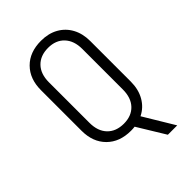

<svg xmlns="http://www.w3.org/2000/svg" viewBox="-266 -846 1131 1131"><g transform="rotate(-45 300.0 -280.0)"><path d="M438 180 333 8Q327 9 318 9.5Q309 10 301 10Q207 10 151 -46Q95 -102 95 -196V-534Q95 -628 150.5 -684Q206 -740 301 -740Q363 -740 409 -714Q455 -688 480 -641.5Q505 -595 505 -534V-196Q505 -131 477.5 -83Q450 -35 401 -11L516 180ZM301 -49Q365 -49 402 -88Q439 -127 439 -196V-534Q439 -602 402 -641.5Q365 -681 301 -681Q236 -681 198.5 -642Q161 -603 161 -534V-196Q161 -127 198.5 -88Q236 -49 301 -49Z"/></g></svg>

Font: JetBrains Mono NL ExtraLight
Style: Regular
Weight: 200
Designer: Philipp Nurullin, Konstantin Bulenkov
Foundry: JetBrains
Version: Version 2.304; ttfautohint (v1.8.4.7-5d5b)